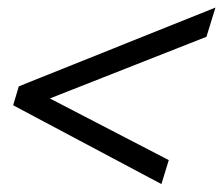

<svg xmlns="http://www.w3.org/2000/svg" viewBox="-20 -468 582 501"><path d="M60 -191.4 72.1 -230.8 420.4 -50.2 401.2 12.3 14.3 -193.3 29.1 -242.7 542.2 -448.3 518.7 -372Z"/></svg>

Font: Newsreader Text
Style: Italic
Weight: 400
Italic angle: -17°
Designer: Hugues Gentile
Foundry: Production Type
Version: Version 1.001